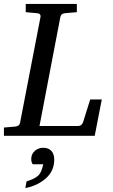

<svg xmlns="http://www.w3.org/2000/svg" viewBox="-35 -691 573 977"><path d="M483 -185 447 0H-15V-42L43 -47Q64 -49 67 -66L171 -604Q174 -623 152 -624L96 -629V-671H356V-629L297 -624Q276 -623 272 -604L166 -50H363Q381 -50 388 -70L424 -185ZM241 121Q241 179 198.5 216.5Q156 254 94 266L100 232Q142 219 159.5 202.5Q177 186 185 145H132Q124 136 124 118Q124 93 142 77Q160 61 185 61Q212 61 226.5 77Q241 93 241 121Z"/></svg>

Font: Veleka
Style: Italic
Weight: 400
Italic angle: -12°
Designer: Stefan Peev, Context Ltd, 2016; SIL International, 1997-2014.
Foundry: Stefan Peev, Context Ltd, 2016
Version: Version 1.000